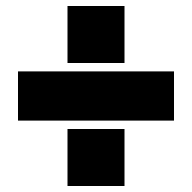

<svg xmlns="http://www.w3.org/2000/svg" viewBox="-20 -710 640 640"><path d="M560 -308H40V-472H560ZM395 -90H205V-280H395ZM395 -500H205V-690H395Z"/></svg>

Font: Tanohe Sans ExtraBold
Style: Regular
Weight: 800
Designer: Village Type and Design LLC & Cristiano Sobral
Foundry: Cooper Hewitt Smithsonian Design Museum
Version: Version 1.00;September 29, 2021;FontCreator 13.0.0.2655 64-b